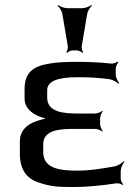

<svg xmlns="http://www.w3.org/2000/svg" viewBox="-20 -743 537 773"><path d="M154 -131V-162C154 -220 220 -224 278 -224H363C372 -224 387 -218 392 -213L394 -215C389 -220 383 -235 383 -244V-266C383 -275 389 -290 394 -295L392 -297C387 -292 372 -286 363 -286H295C236 -286 170 -291 170 -350V-380C170 -415 210 -432 290 -432H306C345 -432 384 -429 422 -424C434 -422 451 -412 457 -406L460 -409C454 -415 446 -431 446 -443V-467C446 -475 452 -488 457 -492L454 -495C449 -491 435 -486 427 -487C383 -492 338 -494 291 -494C243 -494 206 -492 179 -487C117 -477 79 -454 79 -385V-346C79 -305 114 -281 150 -270C158 -268 168 -264 174 -264V-268C168 -268 157 -264 149 -262C90 -248 60 -218 60 -174V-124C60 -63 85 -26 131 -10C180 8 211 10 277 10C324 10 382 5 449 -5C457 -6 469 -2 473 2L476 -1C471 -5 466 -17 466 -24V-53C466 -67 474 -84 481 -91L478 -94C471 -86 453 -75 440 -73C381 -62 333 -56 297 -56C227 -56 154 -61 154 -131ZM309 -557 331 -687C333 -699 343 -714 350 -720L348 -723C341 -717 323 -710 311 -710H251C239 -710 221 -717 214 -723L212 -720C219 -714 229 -699 231 -687L253 -557C254 -549 251 -537 247 -533L251 -530C254 -535 266 -540 273 -540H289C296 -540 308 -535 311 -530L315 -533C311 -537 308 -549 309 -557Z"/></svg>

Font: Gamestation Storm
Style: Regular
Weight: 400
Designer: Jonas Hecksher
Foundry: Jonas Hecksher, Playtypeª, e-types AS
Version: Version 1.003